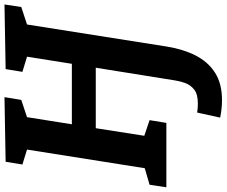

<svg xmlns="http://www.w3.org/2000/svg" viewBox="-96 -648 986 835"><g transform="rotate(-90 396.5 -231.0)"><path d="M378 242Q341 242 302 234L324 134Q345 137 363 137Q404 137 424 121Q444 105 452.5 81.5Q461 58 464 36L519 -307H256L223 -96L291 -73L279 0H-1L10 -73L82 -94L163 -606L98 -626L110 -699L391 -704L379 -631L304 -606L273 -411H536L567 -606L501 -626L513 -699L794 -704L783 -631L707 -606L611 2Q600 72 572.5 126.5Q545 181 497.5 211.5Q450 242 378 242Z"/></g></svg>

Font: Bitter
Style: Bold Italic
Weight: 700
Italic angle: -9°
Designer: Sol Matas, and Bitter project Authors
Foundry: Sol Matas
Version: Version 2.001